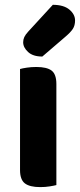

<svg xmlns="http://www.w3.org/2000/svg" viewBox="-20 -756 326 784"><path d="M61.8 -277.6H210.2V-0.3Q200.8 2.2 182.9 5.1Q164.9 8 144 8Q101.5 8 81.6 -7.2Q61.8 -22.4 61.8 -61.7ZM210.2 -230.4H61.8V-474.2Q71.3 -477 89.3 -479.7Q107.3 -482.5 128.2 -482.5Q171.4 -482.5 190.8 -467.7Q210.2 -452.8 210.2 -412.8ZM95.6 -627.4 195.7 -736.4Q240.5 -736.2 263.5 -716.7Q286.5 -697.2 286.5 -672.6Q286.5 -652 277.4 -638Q268.4 -624.1 246.8 -605.8L152.8 -525.1Q114.8 -525.1 94.7 -543.6Q74.6 -562.1 74.6 -583.4Q74.6 -594.7 79.2 -604.6Q83.8 -614.6 95.6 -627.4Z"/></svg>

Font: Baloo Paaji 2
Style: Regular
Weight: 400
Designer: Shuchita Grover, Noopur Datye and Ek Type
Foundry: Ek Type
Version: Version 1.700